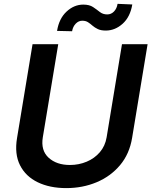

<svg xmlns="http://www.w3.org/2000/svg" viewBox="-20 -954 777 985"><path d="M605.8 -727.3H737.2L657.7 -246.4Q644.2 -164.1 595.7 -106.5Q547.2 -49 475.5 -19Q403.8 11 320 11Q235.4 11 173.5 -19Q111.5 -49 82.6 -106.5Q53.6 -164.1 67.5 -246.4L147 -727.3H278.8L199.6 -249.6Q188.6 -182.2 229.4 -144.9Q270.2 -107.6 338.8 -107.6Q384.6 -107.6 424.7 -124.5Q464.8 -141.3 492.2 -173.1Q519.5 -204.9 527 -249.6ZM349.8 -793.7 272.7 -795.5Q283 -859 321.6 -894.7Q360.1 -930.4 407.3 -930.4Q438.6 -930.4 457.4 -917.8Q476.2 -905.2 492 -892.6Q507.8 -880 530.2 -880Q550.4 -880 565 -895.2Q579.5 -910.5 583.1 -934.3L658.7 -931.1Q648.1 -867.5 609.6 -832.6Q571 -797.6 523.4 -797.2Q497.5 -797.2 481.7 -804.9Q465.9 -812.5 454.5 -822.4Q443.2 -832.4 431.5 -840Q419.7 -847.7 402 -847.7Q383.2 -847.7 368.6 -832.7Q354 -817.8 349.8 -793.7Z"/></svg>

Font: Inter UI Semi Bold
Style: Italic
Weight: 600
Italic angle: -9.39999°
Designer: Rasmus Andersson
Foundry: rsms
Version: 3.2;8d6f07862